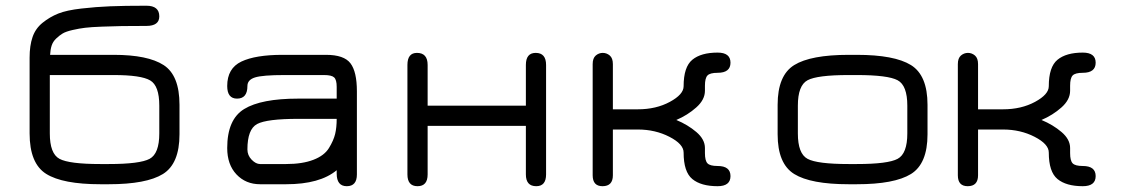

<svg xmlns="http://www.w3.org/2000/svg" viewBox="-20 -641 3913 668"><path d="M376 -379.9H153.3V-176.8Q153.3 -106.4 187 -88.4Q220.7 -70.3 329.1 -70.3H358.4Q466.8 -70.3 500.5 -88.4Q534.2 -106.4 534.2 -176.8V-273.4Q534.2 -342.8 502.4 -361.3Q470.7 -379.9 376 -379.9ZM154.3 -450.2H376Q494.1 -450.2 549.3 -414.6Q604.5 -378.9 604.5 -276.4V-173.8Q604.5 -71.3 546.9 -35.6Q489.3 0 358.4 0H329.1Q198.2 0 140.6 -36.1Q83 -72.3 83 -176.8V-440.4Q83 -482.4 93.3 -512.2Q103.5 -542 128.4 -562Q153.3 -582 182.6 -593.8Q211.9 -605.5 263.2 -611.3Q314.5 -617.2 363.3 -619.1Q412.1 -621.1 489.3 -621.1Q534.2 -621.1 534.2 -584Q534.2 -550.8 489.3 -550.8Q435.5 -550.8 403.8 -550.3Q372.1 -549.8 334.5 -548.3Q296.9 -546.9 276.4 -544.4Q255.9 -542 232.4 -536.6Q209 -531.2 197.8 -524.4Q186.5 -517.6 175.3 -506.8Q164.1 -496.1 159.7 -482.4Q155.3 -468.8 154.3 -450.2Z M1017.6 -297.9H1151.4V-338.9Q1151.4 -363.3 1142.6 -371.6Q1133.8 -379.9 1107.4 -379.9H969.7Q893.6 -379.9 867.2 -371.6Q840.8 -363.3 840.8 -341.8Q840.8 -297.9 804.7 -297.9Q770.5 -297.9 770.5 -341.8Q770.5 -403.3 819.8 -426.8Q869.1 -450.2 962.9 -450.2H1114.3Q1176.8 -450.2 1199.2 -420.9Q1221.7 -391.6 1221.7 -323.2V-34.2Q1221.7 6.8 1186.5 6.8Q1151.4 6.8 1151.4 -37.1V-48.8Q1092.8 0 975.6 0H884.8Q835 0 802.7 -34.2Q770.5 -68.4 770.5 -126Q770.5 -225.6 829.6 -261.7Q888.7 -297.9 1017.6 -297.9ZM1151.4 -227.5H1017.6Q908.2 -227.5 874.5 -209.5Q840.8 -191.4 840.8 -121.1Q840.8 -100.6 855.5 -85.4Q870.1 -70.3 884.8 -70.3H975.6Q1032.2 -70.3 1070.3 -85Q1108.4 -99.6 1124.5 -126Q1140.6 -152.3 1146 -174.8Q1151.4 -197.3 1151.4 -227.5Z M1467.8 -34.2Q1467.8 6.8 1432.6 6.8Q1397.5 6.8 1397.5 -34.2V-415Q1397.5 -457 1430.7 -457Q1467.8 -457 1467.8 -415V-273.4H1809.6V-415Q1809.6 -457 1843.8 -457Q1879.9 -457 1879.9 -415V-34.2Q1879.9 6.8 1845.7 6.8Q1809.6 6.8 1809.6 -34.2V-203.1H1467.8Z M2199.2 -190.4H2112.3V-31.2Q2112.3 6.8 2076.2 6.8Q2042 6.8 2042 -31.2V-418Q2042 -438.5 2052.7 -447.8Q2063.5 -457 2077.1 -457Q2090.8 -457 2101.6 -447.8Q2112.3 -438.5 2112.3 -418V-260.7H2199.2Q2262.7 -260.7 2310.5 -286.6Q2358.4 -312.5 2358.4 -340.8Q2358.4 -408.2 2388.7 -433.1Q2418.9 -458 2476.6 -458Q2521.5 -458 2521.5 -422.9Q2521.5 -387.7 2476.6 -387.7Q2450.2 -387.7 2441.4 -378.4Q2432.6 -369.1 2432.6 -342.8V-325.2Q2432.6 -293.9 2402.3 -267.1Q2372.1 -240.2 2333 -223.6Q2373 -207 2402.8 -181.6Q2432.6 -156.2 2432.6 -126V-108.4Q2432.6 -82 2441.4 -72.8Q2450.2 -63.5 2476.6 -63.5Q2521.5 -63.5 2521.5 -28.3Q2521.5 6.8 2476.6 6.8Q2418.9 6.8 2388.7 -18.1Q2358.4 -43 2358.4 -110.4Q2358.4 -139.6 2309.1 -165Q2259.8 -190.4 2199.2 -190.4Z M2960.9 0H2932.6Q2800.8 0 2743.2 -35.6Q2685.5 -71.3 2685.5 -173.8V-276.4Q2685.5 -378.9 2743.2 -414.6Q2800.8 -450.2 2932.6 -450.2H2960.9Q3091.8 -450.2 3149.4 -414.6Q3207 -378.9 3207 -276.4V-173.8Q3207 -71.3 3149.4 -35.6Q3091.8 0 2960.9 0ZM2932.6 -70.3H2960.9Q3069.3 -70.3 3103 -88.4Q3136.7 -106.4 3136.7 -176.8V-273.4Q3136.7 -343.8 3103 -361.8Q3069.3 -379.9 2960.9 -379.9H2932.6Q2823.2 -379.9 2789.6 -361.8Q2755.9 -343.8 2755.9 -273.4V-176.8Q2755.9 -106.4 2789.6 -88.4Q2823.2 -70.3 2932.6 -70.3Z M3469.7 -190.4H3382.8V-31.2Q3382.8 6.8 3346.7 6.8Q3312.5 6.8 3312.5 -31.2V-418Q3312.5 -438.5 3323.2 -447.8Q3334 -457 3347.7 -457Q3361.3 -457 3372.1 -447.8Q3382.8 -438.5 3382.8 -418V-260.7H3469.7Q3533.2 -260.7 3581.1 -286.6Q3628.9 -312.5 3628.9 -340.8Q3628.9 -408.2 3659.2 -433.1Q3689.5 -458 3747.1 -458Q3792 -458 3792 -422.9Q3792 -387.7 3747.1 -387.7Q3720.7 -387.7 3711.9 -378.4Q3703.1 -369.1 3703.1 -342.8V-325.2Q3703.1 -293.9 3672.9 -267.1Q3642.6 -240.2 3603.5 -223.6Q3643.6 -207 3673.3 -181.6Q3703.1 -156.2 3703.1 -126V-108.4Q3703.1 -82 3711.9 -72.8Q3720.7 -63.5 3747.1 -63.5Q3792 -63.5 3792 -28.3Q3792 6.8 3747.1 6.8Q3689.5 6.8 3659.2 -18.1Q3628.9 -43 3628.9 -110.4Q3628.9 -139.6 3579.6 -165Q3530.3 -190.4 3469.7 -190.4Z"/></svg>

Font: Jura
Style: DemiBold
Weight: 600
Version: Version 2.4